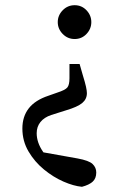

<svg xmlns="http://www.w3.org/2000/svg" viewBox="-20 -509 456 738"><path d="M267 -489Q294 -489 312.5 -469.5Q331 -450 331 -424Q331 -398 312.5 -378.5Q294 -359 267 -359Q240 -359 221 -378.5Q202 -398 202 -424Q202 -450 221 -469.5Q240 -489 267 -489ZM66 -15Q66 -61 90.5 -92.5Q115 -124 166 -141L200 -153Q231 -163 239 -173Q247 -183 247 -208V-263H286L298 -221Q307 -192 310.5 -176Q314 -160 314 -151Q314 -128 296 -113Q278 -98 234 -85L177 -67Q150 -58 135.5 -40Q121 -22 121 3Q121 39 145.5 74.5Q170 110 200 138L93 67L278 100Q322 108 336 121.5Q350 135 350 154Q350 177 336 189.5Q322 202 295 209Q263 206 224 189Q185 172 149 142.5Q113 113 89.5 73Q66 33 66 -15Z"/></svg>

Font: Source Serif 4 Variable
Style: Regular
Weight: 400
Designer: Frank Grießhammer
Foundry: Adobe
Version: Version 4.005;hotconv 1.1.0;makeotfexe 2.6.0